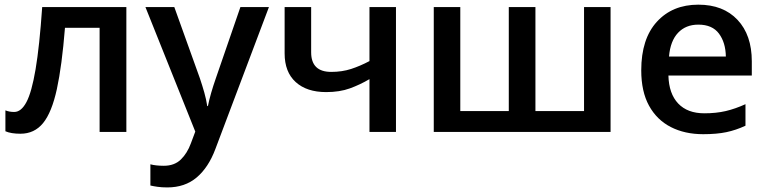

<svg xmlns="http://www.w3.org/2000/svg" viewBox="-20 -571 3321 831"><path d="M526.9 0H411.1V-450.7H261.2Q248 -286.1 226.1 -185.3Q204.1 -84.5 166.5 -38.3Q128.9 7.8 68.4 7.8Q27.8 7.8 3.4 -2.9V-93.3Q20.5 -86.4 41.5 -86.4Q71.8 -86.4 94.5 -129.2Q117.2 -171.9 134 -271.2Q150.9 -370.6 162.6 -540.5H526.9Z M609.4 -540.5H734.4L845.2 -231.9Q856 -199.7 864.3 -170.4Q872.6 -141.1 877 -111.8H879.9Q884.8 -137.2 893.8 -168.5Q902.8 -199.7 914.1 -231.9L1020.5 -540.5H1144L912.1 74.2Q882.3 153.8 831.3 197Q780.3 240.2 704.1 240.2Q679.7 240.2 661.6 237.5Q643.6 234.9 630.9 231.9V140.1Q641.1 143.1 656.5 144.8Q671.9 146.5 689 146.5Q734.9 146.5 762.7 119.4Q790.5 92.3 806.2 49.3L825.2 -1.5Z M1326.7 -540.5V-344.7Q1326.7 -259.8 1413.6 -259.8Q1460.4 -259.8 1499.5 -272.5Q1538.6 -285.2 1579.1 -306.6V-540.5H1693.8V0H1579.1V-228.5Q1538.6 -204.6 1494.4 -188.5Q1450.2 -172.4 1391.6 -172.4Q1307.6 -172.4 1259.8 -215.8Q1211.9 -259.3 1211.9 -339.8V-540.5Z M2622.6 -540.5V0H1857.4V-540.5H1972.2V-90.3H2182.1V-540.5H2297.4V-90.3H2507.8V-540.5Z M3002.4 -550.8Q3110.4 -550.8 3172.1 -485.1Q3233.9 -419.4 3233.9 -305.7V-244.1H2873Q2875 -165.5 2915.3 -123Q2955.6 -80.6 3028.3 -80.6Q3079.6 -80.6 3121.1 -90.3Q3162.6 -100.1 3206.5 -120.1V-26.9Q3165.5 -7.8 3123.8 1Q3082 9.8 3023.4 9.8Q2943.8 9.8 2883.3 -21.2Q2822.8 -52.2 2789.1 -113.5Q2755.4 -174.8 2755.4 -266.6Q2755.4 -402.8 2823 -476.8Q2890.6 -550.8 3002.4 -550.8ZM3002.4 -464.4Q2948.2 -464.4 2914.8 -429.2Q2881.3 -394 2875.5 -326.2H3121.6Q3120.6 -386.7 3091.8 -425.5Q3063 -464.4 3002.4 -464.4Z"/></svg>

Font: Open Sans SemiBold
Style: Regular
Weight: 600
Designer: Monotype Design Team
Foundry: Monotype Imaging Inc.
Version: Version 3.003; ttfautohint (v1.8.4)